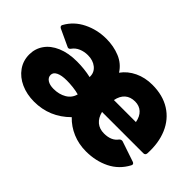

<svg xmlns="http://www.w3.org/2000/svg" viewBox="-92 -870 1246 1246"><g transform="rotate(45 530.5 -247.5)"><path d="M34 -132Q34 -185 63.5 -227.5Q93 -270 150 -294.5Q207 -319 286 -319Q354 -319 415 -305V-311Q415 -349 384.5 -373.5Q354 -398 307 -398Q274 -398 245.5 -386Q217 -374 200 -350Q193 -340 184 -340Q179 -340 174 -343L60 -396Q49 -402 49 -411Q49 -416 52 -420Q89 -487 161 -522.5Q233 -558 316 -558Q384 -558 441 -534.5Q498 -511 530 -460Q563 -506 617.5 -532Q672 -558 739 -558Q835 -558 902.5 -515.5Q970 -473 1003 -396Q1036 -319 1030 -219Q1028 -202 1011 -202H632Q643 -158 670.5 -135Q698 -112 740 -112Q807 -112 837 -154Q847 -165 861 -162L1003 -114Q1014 -109 1014 -101Q1014 -97 1011 -91Q972 -18 900 17.5Q828 53 739 53Q673 53 616 29Q559 5 517 -39Q415 63 273 63Q206 63 151.5 38.5Q97 14 65.5 -30.5Q34 -75 34 -132ZM440 -171Q416 -178 384.5 -181.5Q353 -185 326 -185Q278 -185 252 -172Q226 -159 226 -136Q226 -113 247 -99Q268 -85 304 -85Q354 -85 391.5 -107Q429 -129 440 -171ZM736 -402Q694 -402 667.5 -379Q641 -356 632 -311H834Q826 -355 800.5 -378.5Q775 -402 736 -402Z"/></g></svg>

Font: LINE Seed JP_TTF ExtraBold
Style: Regular
Weight: 800
Designer: LY Corporation & Fontrix & Fontworks
Version: Version 1.015